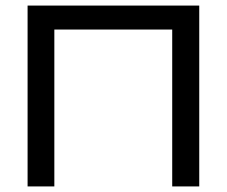

<svg xmlns="http://www.w3.org/2000/svg" viewBox="-20 -669 814 689"><path d="M79 -649H695V0H598V-563H175V0H79Z"/></svg>

Font: Syne Medium
Style: Regular
Weight: 500
Designer: Lucas Descroix
Foundry: Bonjour Monde
Version: Version 2.200; ttfautohint (v1.8.4)